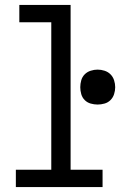

<svg xmlns="http://www.w3.org/2000/svg" viewBox="-20 -755 540 775"><path d="M44 0V-70H187V-665H58V-735H265V-70H394V0ZM374 -333Q360 -333 346 -337Q332 -341 322 -351Q312 -361 308 -375Q304 -389 304 -403Q304 -417 308 -431Q312 -445 322 -455Q332 -465 346 -469.5Q360 -474 374 -474Q388 -474 402 -469.5Q416 -465 426 -455Q436 -445 440.5 -431Q445 -417 445 -403Q445 -389 440.5 -375Q436 -361 426 -351Q416 -341 402 -337Q388 -333 374 -333Z"/></svg>

Font: Iosevka NFM
Style: Regular
Weight: 400
Monospace: yes
Designer: Belleve Invis
Foundry: Belleve Invis
Version: Version 29.0.4; ttfautohint (v1.8.4);Nerd Fonts 3.3.0